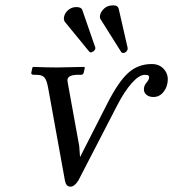

<svg xmlns="http://www.w3.org/2000/svg" viewBox="-20 -679 641 711"><path d="M262.7 -652.8Q281.2 -652.8 284.7 -642.1L333 -502.9V-499Q331.5 -492.7 325.7 -488.8Q319.8 -484.9 316.9 -484.9Q312.5 -484.9 310.5 -487.8L220.2 -598.1Q214.8 -606.4 217.3 -617.2Q220.2 -631.3 232.9 -642.1Q245.6 -652.8 262.7 -652.8ZM399.9 -659.2Q417 -659.2 419.9 -645L452.6 -502V-496.1Q452.1 -492.7 447.5 -487.8Q442.9 -482.9 435.5 -482.9Q431.6 -482.9 429.2 -485.8L353 -606.9Q348.6 -612.8 350.6 -623Q353.5 -636.2 366 -647.7Q378.4 -659.2 399.9 -659.2ZM516.6 -401.9Q495.1 -401.9 468 -371.3Q440.9 -340.8 414.6 -290L270.5 -11.2Q255.9 12.2 241.2 12.2Q225.1 12.2 220.7 -8.8L158.2 -354Q153.3 -381.3 145 -391.6Q136.7 -401.9 115.2 -401.9H104.5Q100.6 -401.9 97.9 -404.1Q95.2 -406.2 95.7 -409.2L100.1 -429.2L103.5 -431.2Q156.2 -429.2 190.4 -429.2L290.5 -431.2L294.4 -429.2L290 -410.2Q288.1 -401.9 279.3 -401.9H262.2Q232.9 -400.4 230 -384.8Q229 -379.9 233.9 -356L273.4 -138.2L276.4 -97.2L376.5 -293.9Q418.9 -377.4 455.1 -409.2Q491.2 -441.9 542 -441.9Q571.8 -441.9 588.9 -420.7Q606 -399.4 599.6 -369.1Q595.7 -349.1 582 -334.5Q568.4 -319.8 548.8 -319.8Q530.3 -319.8 520.3 -329.8Q510.3 -339.8 513.7 -356Q515.6 -364.7 522.9 -373.3Q530.3 -381.8 531.7 -389.2Q533.2 -396 530 -398.9Q526.9 -401.9 516.6 -401.9Z"/></svg>

Font: Linux Biolinum G
Style: Italic
Weight: 400
Italic angle: -12°
Designer: Philipp H. Poll
Foundry: Philipp H. Poll
Version: Version 0.5.1